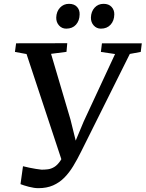

<svg xmlns="http://www.w3.org/2000/svg" viewBox="-20 -969 760 1002"><path d="M180 13Q158.5 13 130.8 5.8Q103 -1.5 87 -8L100 -101.5Q116 -97.5 133.5 -93.8Q151 -90 167.5 -87.5Q184 -85 197 -83.5Q213 -83.5 229.8 -85.5Q246.5 -87.5 263.2 -97.5Q280 -107.5 295.8 -131Q311.5 -154.5 326 -197L309 -111.5L118.5 -687L58 -698L64 -743L331 -743.5L327 -698.5L246.5 -688L348 -344.5L387.5 -185L355 -187L417 -335.5L580.5 -687L506.5 -698L512 -743H720L714.5 -698L657.5 -687.5L403.5 -178Q383.5 -137.5 362.5 -102.8Q341.5 -68 315.8 -42Q290 -16 257 -1.5Q224 13 180 13ZM325.5 -819.5Q303 -819.5 288 -836.2Q273 -853 273.5 -877.5Q274.5 -909 293.2 -929Q312 -949 340 -949Q367.5 -949 382 -933Q396.5 -917 395.5 -893.5Q395 -861 376.5 -840.2Q358 -819.5 325.5 -819.5ZM506.5 -819.5Q484 -819.5 469 -836.2Q454 -853 454.5 -877.5Q455.5 -909 473.8 -929Q492 -949 520.5 -949Q547.5 -949 562.2 -933Q577 -917 576.5 -893.5Q576 -861 557.2 -840.2Q538.5 -819.5 506.5 -819.5Z"/></svg>

Font: Merriweather 20pt Medium
Style: Italic
Weight: 500
Italic angle: -7.8°
Version: Version 2.101